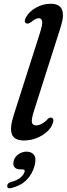

<svg xmlns="http://www.w3.org/2000/svg" viewBox="-20 -738 355 1023"><path d="M304 -596 161.5 -149Q146.5 -101.5 150 -85.8Q153.5 -70 172.5 -70Q188 -70 205 -79.8Q222 -89.5 235 -104.5Q246 -114.5 255.5 -110.5Q271 -104 260 -78.5Q252 -55 229 -34.8Q206 -14.5 174.2 -2Q142.5 10.5 108 10.5Q55.5 10.5 43.2 -23Q31 -56.5 53.5 -126L193 -563Q207.5 -608.5 204.5 -624.8Q201.5 -641 186 -641Q171 -641 147.5 -621.5Q129.5 -608.5 120 -613.5Q104.5 -622.5 120 -648.5Q137.5 -678.5 173.8 -698.2Q210 -718 250.5 -718Q342.5 -718 304 -596ZM89 164.5Q65.5 164.5 56.5 151.8Q47.5 139 53 119.5Q58.5 97.5 78.5 83.8Q98.5 70 121.5 70Q148.5 70 161.5 88Q174.5 106 164.5 144Q152.5 189.5 122 220.2Q91.5 251 41.5 263.5Q18.5 269.5 18.5 253Q18.5 237 39.5 231.5Q72.5 222.5 89.5 207.8Q106.5 193 111 177Q114 164.5 100.5 164.5Z"/></svg>

Font: Fraunces 9pt S050
Style: Italic
Weight: 400
Italic angle: -16°
Version: Version 1.000; ttfautohint (v1.8.3)